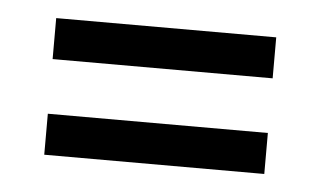

<svg xmlns="http://www.w3.org/2000/svg" viewBox="-29 -356 443 266"><g transform="rotate(5 192.5 -223.0)"><path d="M40 -261V-318H346V-261ZM40 -128V-185H346V-128Z"/></g></svg>

Font: Darker Grotesque SemiBold
Style: Regular
Weight: 600
Designer: Gabriel Lam
Foundry: TypeRant
Version: Version 1.000;gftools[0.9.28]